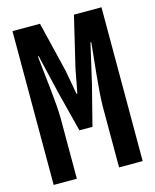

<svg xmlns="http://www.w3.org/2000/svg" viewBox="-112 -820 724 896"><g transform="rotate(-15 250.0 -371.5)"><path d="M35 0H147V-292C147 -367 126 -524 119 -598H123L168 -407L217 -215H280L329 -407L373 -598H377C370 -524 351 -367 351 -292V0H465V-743H332L274 -499L252 -383H248L227 -499L168 -743H35Z"/></g></svg>

Font: Noto Sans Mono CJK TC
Style: Bold
Weight: 700
Designer: Ryoko NISHIZUKA 西塚涼子 (kana, bopomofo & ideographs); Paul D. Hunt (Latin, Greek & Cyrillic); Sandoll Communications 산돌커뮤니
Foundry: Adobe
Version: Version 2.004;hotconv 1.0.118;makeotfexe 2.5.65603